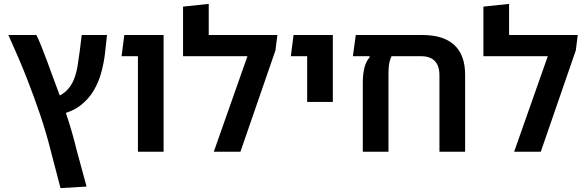

<svg xmlns="http://www.w3.org/2000/svg" viewBox="-20 -780 3022 987"><path d="M291 187 241 -5Q217 -100 186.5 -190Q156 -280 122 -367Q98 -429 73 -487Q48 -545 23 -600H167Q178 -579 192.5 -542.5Q207 -506 222.5 -464.5Q238 -423 252 -384Q287 -293 319 -198.5Q351 -104 375 -5L425 179ZM291 -192 262 -278Q301 -292 324.5 -316.5Q348 -341 360.5 -373Q373 -405 379 -442.5Q385 -480 390 -518L400 -600H530L520 -507Q514 -457 500.5 -407Q487 -357 461 -313.5Q435 -270 393.5 -238Q352 -206 291 -192Z M689 0V-600H821V0ZM605 -491 619 -600H776V-491Z M1053 -600H1406L1396 -521L1216 0H1079L1252 -491H921V-746L1053 -760Z M1559 -256V-600H1691V-256ZM1475 -491 1489 -600H1634V-491Z M2152 -600Q2260 -600 2315.5 -548.5Q2371 -497 2371 -396V0H2239V-393Q2239 -442 2215 -466.5Q2191 -491 2145 -491H1993Q1988 -483 1982.5 -462Q1977 -441 1977 -394V0H1845V-355Q1845 -397 1853 -430.5Q1861 -464 1882 -488L1870 -495V-600ZM1794 -491 1809 -600H2069V-491Z M2597 -600H2950L2940 -521L2760 0H2623L2796 -491H2465V-746L2597 -760Z"/></svg>

Font: Noto Sans Hebrew Thin SemiBold
Style: Regular
Weight: 600
Version: Version 3.001